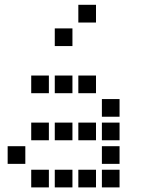

<svg xmlns="http://www.w3.org/2000/svg" viewBox="-20 -808 640 815"><path d="M313.5 -787.5Q312.5 -787.5 312.5 -787.5Q312.5 -787.5 312.5 -786.5V-713.5Q312.5 -712.5 312.5 -712.5Q312.5 -712.5 313.5 -712.5H386.5Q387.5 -712.5 387.5 -712.5Q387.5 -712.5 387.5 -713.5V-786.5Q387.5 -787.5 387.5 -787.5Q387.5 -787.5 386.5 -787.5ZM213.5 -687.5Q212.5 -687.5 212.5 -687.5Q212.5 -687.5 212.5 -686.5V-613.5Q212.5 -612.5 212.5 -612.5Q212.5 -612.5 213.5 -612.5H286.5Q287.5 -612.5 287.5 -612.5Q287.5 -612.5 287.5 -613.5V-686.5Q287.5 -687.5 287.5 -687.5Q287.5 -687.5 286.5 -687.5ZM113.5 -487.5Q112.5 -487.5 112.5 -487.5Q112.5 -487.5 112.5 -486.5V-413.5Q112.5 -412.5 112.5 -412.5Q112.5 -412.5 113.5 -412.5H186.5Q187.5 -412.5 187.5 -412.5Q187.5 -412.5 187.5 -413.5V-486.5Q187.5 -487.5 187.5 -487.5Q187.5 -487.5 186.5 -487.5ZM213.5 -487.5Q212.5 -487.5 212.5 -487.5Q212.5 -487.5 212.5 -486.5V-413.5Q212.5 -412.5 212.5 -412.5Q212.5 -412.5 213.5 -412.5H286.5Q287.5 -412.5 287.5 -412.5Q287.5 -412.5 287.5 -413.5V-486.5Q287.5 -487.5 287.5 -487.5Q287.5 -487.5 286.5 -487.5ZM313.5 -487.5Q312.5 -487.5 312.5 -487.5Q312.5 -487.5 312.5 -486.5V-413.5Q312.5 -412.5 312.5 -412.5Q312.5 -412.5 313.5 -412.5H386.5Q387.5 -412.5 387.5 -412.5Q387.5 -412.5 387.5 -413.5V-486.5Q387.5 -487.5 387.5 -487.5Q387.5 -487.5 386.5 -487.5ZM413.5 -387.5Q412.5 -387.5 412.5 -387.5Q412.5 -387.5 412.5 -386.5V-313.5Q412.5 -312.5 412.5 -312.5Q412.5 -312.5 413.5 -312.5H486.5Q487.5 -312.5 487.5 -312.5Q487.5 -312.5 487.5 -313.5V-386.5Q487.5 -387.5 487.5 -387.5Q487.5 -387.5 486.5 -387.5ZM113.5 -287.5Q112.5 -287.5 112.5 -287.5Q112.5 -287.5 112.5 -286.5V-213.5Q112.5 -212.5 112.5 -212.5Q112.5 -212.5 113.5 -212.5H186.5Q187.5 -212.5 187.5 -212.5Q187.5 -212.5 187.5 -213.5V-286.5Q187.5 -287.5 187.5 -287.5Q187.5 -287.5 186.5 -287.5ZM213.5 -287.5Q212.5 -287.5 212.5 -287.5Q212.5 -287.5 212.5 -286.5V-213.5Q212.5 -212.5 212.5 -212.5Q212.5 -212.5 213.5 -212.5H286.5Q287.5 -212.5 287.5 -212.5Q287.5 -212.5 287.5 -213.5V-286.5Q287.5 -287.5 287.5 -287.5Q287.5 -287.5 286.5 -287.5ZM313.5 -287.5Q312.5 -287.5 312.5 -287.5Q312.5 -287.5 312.5 -286.5V-213.5Q312.5 -212.5 312.5 -212.5Q312.5 -212.5 313.5 -212.5H386.5Q387.5 -212.5 387.5 -212.5Q387.5 -212.5 387.5 -213.5V-286.5Q387.5 -287.5 387.5 -287.5Q387.5 -287.5 386.5 -287.5ZM413.5 -287.5Q412.5 -287.5 412.5 -287.5Q412.5 -287.5 412.5 -286.5V-213.5Q412.5 -212.5 412.5 -212.5Q412.5 -212.5 413.5 -212.5H486.5Q487.5 -212.5 487.5 -212.5Q487.5 -212.5 487.5 -213.5V-286.5Q487.5 -287.5 487.5 -287.5Q487.5 -287.5 486.5 -287.5ZM13.5 -187.5Q12.5 -187.5 12.5 -187.5Q12.5 -187.5 12.5 -186.5V-113.5Q12.5 -112.5 12.5 -112.5Q12.5 -112.5 13.5 -112.5H86.5Q87.5 -112.5 87.5 -112.5Q87.5 -112.5 87.5 -113.5V-186.5Q87.5 -187.5 87.5 -187.5Q87.5 -187.5 86.5 -187.5ZM413.5 -187.5Q412.5 -187.5 412.5 -187.5Q412.5 -187.5 412.5 -186.5V-113.5Q412.5 -112.5 412.5 -112.5Q412.5 -112.5 413.5 -112.5H486.5Q487.5 -112.5 487.5 -112.5Q487.5 -112.5 487.5 -113.5V-186.5Q487.5 -187.5 487.5 -187.5Q487.5 -187.5 486.5 -187.5ZM113.5 -87.5Q112.5 -87.5 112.5 -87.5Q112.5 -87.5 112.5 -86.5V-13.5Q112.5 -12.5 112.5 -12.5Q112.5 -12.5 113.5 -12.5H186.5Q187.5 -12.5 187.5 -12.5Q187.5 -12.5 187.5 -13.5V-86.5Q187.5 -87.5 187.5 -87.5Q187.5 -87.5 186.5 -87.5ZM213.5 -87.5Q212.5 -87.5 212.5 -87.5Q212.5 -87.5 212.5 -86.5V-13.5Q212.5 -12.5 212.5 -12.5Q212.5 -12.5 213.5 -12.5H286.5Q287.5 -12.5 287.5 -12.5Q287.5 -12.5 287.5 -13.5V-86.5Q287.5 -87.5 287.5 -87.5Q287.5 -87.5 286.5 -87.5ZM313.5 -87.5Q312.5 -87.5 312.5 -87.5Q312.5 -87.5 312.5 -86.5V-13.5Q312.5 -12.5 312.5 -12.5Q312.5 -12.5 313.5 -12.5H386.5Q387.5 -12.5 387.5 -12.5Q387.5 -12.5 387.5 -13.5V-86.5Q387.5 -87.5 387.5 -87.5Q387.5 -87.5 386.5 -87.5ZM413.5 -87.5Q412.5 -87.5 412.5 -87.5Q412.5 -87.5 412.5 -86.5V-13.5Q412.5 -12.5 412.5 -12.5Q412.5 -12.5 413.5 -12.5H486.5Q487.5 -12.5 487.5 -12.5Q487.5 -12.5 487.5 -13.5V-86.5Q487.5 -87.5 487.5 -87.5Q487.5 -87.5 486.5 -87.5Z"/></svg>

Font: Doto Black
Style: Regular
Weight: 900
Monospace: yes
Version: Version 1.000